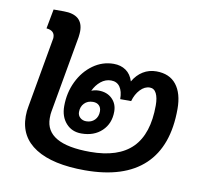

<svg xmlns="http://www.w3.org/2000/svg" viewBox="-72 -687 838 776"><g transform="rotate(10 347.5 -299.0)"><path d="M650 -299Q650 -146 567.5 -68Q485 10 324 10Q192 10 121.5 -34.5Q51 -79 51 -164Q51 -186 55 -205L105 -488Q106 -491 106 -497Q106 -525 72 -528L87 -608H129Q208 -608 208 -540Q208 -532 206 -516L150 -200Q148 -191 148 -173Q148 -67 332 -67Q448 -67 504.5 -124Q561 -181 561 -298Q561 -329 552 -347Q543 -365 525 -365Q504 -365 486 -346Q468 -327 460 -298H415Q415 -330 402.5 -348Q390 -366 366 -366Q343 -366 324 -350.5Q305 -335 294 -311Q308 -317 324 -317Q358 -317 379 -296.5Q400 -276 400 -244Q400 -195 368 -164.5Q336 -134 284 -134Q245 -134 221 -161Q197 -188 197 -231Q197 -286 219.5 -332.5Q242 -379 280.5 -406.5Q319 -434 365 -434Q394 -434 415 -419.5Q436 -405 445 -376Q461 -404 485.5 -419Q510 -434 540 -434Q594 -434 622 -398.5Q650 -363 650 -299ZM309 -268Q287 -268 273.5 -254Q260 -240 260 -218Q260 -204 270 -195Q280 -186 295 -186Q316 -186 329.5 -199.5Q343 -213 343 -235Q343 -250 334 -259Q325 -268 309 -268Z"/></g></svg>

Font: Sarabun Medium
Style: Italic
Weight: 500
Italic angle: -10°
Designer: Suppakit Chalermlarp | Katatrad Co.,Ltd.
Foundry: Cadson Demak Co.,Ltd.
Version: Version 1.000; ttfautohint (v1.6)